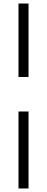

<svg xmlns="http://www.w3.org/2000/svg" viewBox="-20 -866 267 1090"><path d="M85 -846H142V-429H85ZM85 -233H142V204H85Z"/></svg>

Font: Chakra Petch Light
Style: Regular
Weight: 300
Designer: Katatrad Aksorn Co.,Ltd.
Foundry: Cadson Demak Co.,Ltd.
Version: Version 1.000; ttfautohint (v1.6)